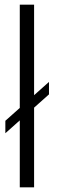

<svg xmlns="http://www.w3.org/2000/svg" viewBox="-20 -805 244 825"><path d="M3 -232.5 190.5 -399.5V-453L3 -286ZM65 0H126.5V-785H65Z"/></svg>

Font: Anybody UltraCondensed Thin Light
Style: Regular
Weight: 300
Version: Version 1.111